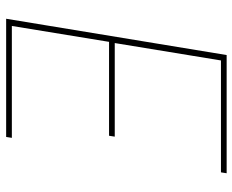

<svg xmlns="http://www.w3.org/2000/svg" viewBox="-88 -688 775 640"><g transform="rotate(-90 300.0 -367.5)"><path d="M43 0 46 -19H419L477 -373H165L168 -392H481L534 -716H161L164 -735H558L437 0Z"/></g></svg>

Font: Iosevka Curly Thin Extended
Style: Italic
Weight: 100
Width: 7
Italic angle: -9°
Monospace: yes
Designer: Belleve Invis
Foundry: Belleve Invis
Version: Version 11.1.0; ttfautohint (v1.8.3)